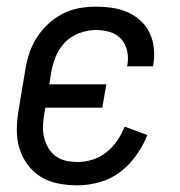

<svg xmlns="http://www.w3.org/2000/svg" viewBox="-20 -548 540 576"><path d="M212 8Q183 8 154.5 2.5Q126 -3 102.5 -17.5Q79 -32 62.5 -54.5Q46 -77 38 -104Q30 -131 30.5 -160.5Q31 -190 36 -219L56 -339Q60 -364 68 -388.5Q76 -413 90.5 -435.5Q105 -458 125 -476.5Q145 -495 168.5 -507Q192 -519 217 -523.5Q242 -528 267 -528Q292 -528 316.5 -524.5Q341 -521 362.5 -511.5Q384 -502 401.5 -486Q419 -470 429 -449Q439 -428 441.5 -403.5Q444 -379 440 -354L439 -349H361L362 -352Q366 -374 361.5 -395Q357 -416 343.5 -431Q330 -446 309.5 -452Q289 -458 268 -458Q243 -458 217.5 -448.5Q192 -439 174 -420Q156 -401 146.5 -376.5Q137 -352 133 -328L128 -295H299L287 -225H116L113 -208Q110 -190 109 -172Q108 -154 112 -137Q116 -120 124.5 -105Q133 -90 146.5 -80Q160 -70 177 -66Q194 -62 213 -62Q235 -62 257.5 -69Q280 -76 299 -91Q318 -106 331.5 -126Q345 -146 354 -168L422 -143Q410 -112 389 -82.5Q368 -53 340.5 -32Q313 -11 279 -1.5Q245 8 212 8Z"/></svg>

Font: Iosevka Algr
Style: Italic
Weight: 400
Italic angle: -9°
Monospace: yes
Designer: Belleve Invis
Foundry: Belleve Invis
Version: Version 26.0.2; ttfautohint (v1.8.3)